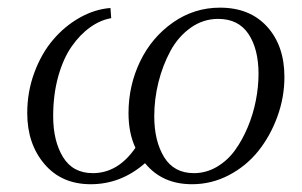

<svg xmlns="http://www.w3.org/2000/svg" viewBox="-20 -472 786 499"><path d="M50.8 -178.2Q50.8 -233.4 69.3 -283.4Q87.9 -333.5 118.2 -368.9Q148.4 -404.3 187.5 -426.3Q226.6 -448.2 267.1 -451.2L269 -424.8Q240.7 -419.9 214.4 -401.1Q188 -382.3 166.3 -351.3Q144.5 -320.3 131.3 -273.2Q118.2 -226.1 118.2 -169.9Q118.2 -105.5 143.8 -63.7Q169.4 -22 221.2 -22Q286.6 -22 332 -87.9Q314 -126 314 -178.2Q314 -249.5 344 -312Q374 -374.5 429.2 -413.3Q484.4 -452.1 551.8 -452.1Q629.4 -452.1 674.3 -402.6Q719.2 -353 719.2 -272Q719.2 -219.2 700.9 -168.9Q682.6 -118.7 651.4 -79.6Q620.1 -40.5 575 -16.8Q529.8 6.8 479 6.8Q401.4 6.8 356.9 -47.9Q294.4 6.8 215.8 6.8Q140.1 6.8 95.5 -45.7Q50.8 -98.1 50.8 -178.2ZM380.9 -169.9Q380.9 -105.5 406.5 -63.7Q432.1 -22 483.9 -22Q515.6 -22 543.5 -38.3Q571.3 -54.7 590.6 -81.3Q609.9 -107.9 624 -141.8Q638.2 -175.8 645 -211.2Q651.9 -246.6 651.9 -279.8Q651.9 -344.7 625.7 -383.8Q599.6 -422.9 546.9 -422.9Q507.8 -422.9 475.3 -399.7Q442.9 -376.5 422.9 -339.4Q402.8 -302.2 391.8 -258.3Q380.9 -214.4 380.9 -169.9Z"/></svg>

Font: Dihjauti S
Style: Italic
Weight: 400
Italic angle: -9°
Designer: T. Christopher White
Version: Version 3.0.0